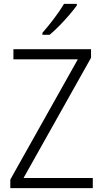

<svg xmlns="http://www.w3.org/2000/svg" viewBox="-20 -967 530 987"><path d="M457 0H33V-44L380 -662H49V-714H448V-670L101 -52H457ZM375 -939Q360 -918 336 -890Q312 -862 285 -834.5Q258 -807 235 -788H198V-798Q227 -831 258 -872Q289 -913 309 -947H375Z"/></svg>

Font: Noto Sans Sinhala UI SemiCondensed Light
Style: Regular
Weight: 300
Width: 4
Designer: Jelle Bosma - Monotype Design Team
Foundry: Monotype Imaging Inc.
Version: Version 2.006; ttfautohint (v1.8.4.7-5d5b)